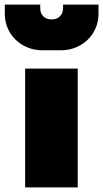

<svg xmlns="http://www.w3.org/2000/svg" viewBox="-20 -820 451 840"><path d="M320 0H90V-520H320ZM166 -600Q130 -600 100 -612.5Q70 -625 48 -646.5Q26 -668 13.5 -697Q1 -726 1 -760V-800H156V-785Q156 -762 169.5 -748.5Q183 -735 206 -735Q228 -735 242 -748.5Q256 -762 256 -785V-800H411V-760Q411 -726 398.5 -697Q386 -668 364 -646.5Q342 -625 312 -612.5Q282 -600 246 -600Z"/></svg>

Font: Imperial One
Style: Regular
Weight: 400
Designer: Jovanny Lemonad
Foundry: Jovanny Lemonad
Version: Version 1.000